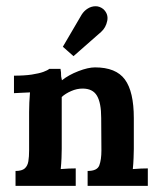

<svg xmlns="http://www.w3.org/2000/svg" viewBox="-20 -608 519 628"><path d="M30.8 0V-48.8Q51.7 -48.8 61.1 -57.2Q70.4 -65.6 72.8 -80.7Q75.2 -95.7 75.2 -115.5V-241.7Q75.2 -255.6 75.9 -272.3Q76.6 -289 78.1 -305.8Q66.4 -305.1 49.9 -304.5Q33.4 -304 25.7 -303.3V-360.5Q60.1 -360.5 84 -364.1Q107.8 -367.8 121.9 -372.9Q136 -378.1 141.2 -382.8H177.9Q180.4 -368.2 179.7 -364.3Q179 -360.5 182.6 -345.4Q204.6 -363 236.5 -375.3Q268.4 -387.6 290.8 -387.6Q359.4 -387.6 388.5 -348Q417.7 -308.4 417.7 -221.5V-121Q417.7 -110.4 416.9 -91.1Q416.2 -71.9 414.4 -55Q427.2 -56.1 441.3 -56.7Q455.4 -57.2 463.5 -57.2V0H266.6V-48.8Q298.1 -48.8 304.9 -67.3Q311.7 -85.8 311.7 -115.5L311 -222.2Q311 -271.4 297.2 -294.8Q283.5 -318.3 250.1 -318.3Q231.4 -318.3 212.9 -310.2Q194.4 -302.2 181.9 -290.8Q181.9 -280.2 181.9 -269.3Q181.9 -258.5 181.9 -247.9V-121Q181.9 -110.4 181.2 -91.1Q180.4 -71.9 178.6 -55Q190.3 -56.1 205 -56.7Q219.7 -57.2 227.7 -57.2V0ZM220.4 -424.3 185.6 -455.1 247.2 -560.3Q255.2 -572.8 267.1 -580.1Q279.1 -587.5 292.4 -587.6Q305.8 -587.8 317.9 -578.3Q335.2 -562.2 330.8 -540Q326.4 -517.8 311 -503.9Z"/></svg>

Font: Parastoo
Style: Regular
Weight: 400
Foundry: Saber Rastikerdar (saber.rastikerdar@gmail.com)
Version: Version 3.000